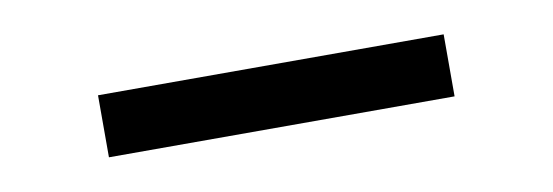

<svg xmlns="http://www.w3.org/2000/svg" viewBox="-25 -428 628 218"><g transform="rotate(-10 289.0 -319.0)"><path d="M488 -355V-283.5H89.5V-355Z"/></g></svg>

Font: Merriweather 24pt
Style: Regular
Weight: 400
Designer: Eben Sorkin
Foundry: Eben Sorkin
Version: Version 2.100